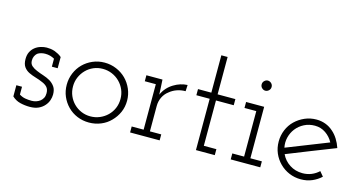

<svg xmlns="http://www.w3.org/2000/svg" viewBox="-69 -911 2286 1211"><g transform="rotate(15 1074.0 -305.5)"><path d="M264 -32Q249 -14 225.5 -3Q202 8 168 8Q136 8 105.5 0.5Q75 -7 52 -29V-102H89V-51Q108 -39 128 -35.5Q148 -32 170 -32Q185 -32 199 -36.5Q213 -41 225 -50Q236 -59 242.5 -71.5Q249 -84 249 -102Q249 -128 236 -142Q223 -156 202 -164Q182 -173 158 -180Q134 -187 113 -197Q92 -207 78.5 -225.5Q65 -244 65 -277Q65 -304 74.5 -323Q84 -342 100 -355Q116 -368 137 -374.5Q158 -381 176 -381Q189 -381 201 -379.5Q213 -378 229 -373Q242 -368 254 -361.5Q266 -355 276 -346V-273H238V-325Q224 -333 209 -337Q194 -341 177 -341Q164 -341 150.5 -337.5Q137 -334 127 -327Q118 -319 112 -307Q106 -295 106 -278Q106 -256 120.5 -243.5Q135 -231 155 -223Q176 -214 199.5 -206.5Q223 -199 244 -187Q264 -175 277.5 -156Q291 -137 291 -105Q291 -87 284.5 -67.5Q278 -48 264 -32Z M694 -50Q668 -23 631.5 -8Q595 7 554 7Q513 7 477 -8Q441 -23 414.5 -50Q388 -77 373 -112Q358 -147 358 -188Q358 -228 373 -264Q388 -300 414.5 -326.5Q441 -353 477 -368.5Q513 -384 554 -384Q595 -384 631.5 -368.5Q668 -353 694.5 -326.5Q721 -300 736.5 -264Q752 -228 752 -188Q752 -147 736.5 -112Q721 -77 694 -50ZM444 -78Q465 -57 493 -45Q521 -33 553 -33Q585 -33 613.5 -45Q642 -57 663.5 -78Q685 -99 697 -127Q709 -155 709 -188Q709 -220 697 -248Q685 -276 663.5 -297.5Q642 -319 613.5 -331Q585 -343 553 -343Q521 -343 493 -331Q465 -319 444 -297.5Q423 -276 411 -248Q399 -220 399 -188Q399 -155 411 -127Q423 -99 444 -78Z M1015 0H822V-39H900V-336H828V-375H933L936 -322Q937 -305 937 -300Q937 -295 938 -278Q949 -303 966.5 -322.5Q984 -342 1006 -355Q1027 -368 1049.5 -375Q1072 -382 1095 -383L1093 -342Q1063 -342 1036.5 -332.5Q1010 -323 990 -306Q967 -289 954 -262.5Q941 -236 941 -205V-39H1015Z M1375 0H1252V-335H1165V-375H1252V-619H1293V-375H1409V-335H1293V-39H1375Z M1672 0H1479V-39H1556V-336H1479V-375H1597V-39H1672ZM1610 -508Q1610 -494 1600 -484.5Q1590 -475 1577 -475Q1565 -475 1555 -484.5Q1545 -494 1545 -508Q1545 -522 1555 -531.5Q1565 -541 1577 -541Q1590 -541 1600 -531.5Q1610 -522 1610 -508Z M2069 -45Q2043 -21 2010 -7Q1977 7 1938 7Q1897 7 1861.5 -8Q1826 -23 1799 -50Q1772 -77 1757 -112Q1742 -147 1742 -188Q1742 -228 1757 -264Q1772 -300 1799 -326Q1826 -352 1861.5 -367.5Q1897 -383 1938 -383Q1969 -383 1997 -372.5Q2025 -362 2047 -342Q2068 -324 2084 -298.5Q2100 -273 2110 -243Q2032 -212 1954.5 -182Q1877 -152 1799 -120Q1817 -81 1854 -57Q1891 -33 1938 -33Q1969 -33 1996 -44Q2023 -55 2044 -75ZM1938 -343Q1900 -343 1868.5 -327Q1837 -311 1816 -284Q1796 -258 1788 -225.5Q1780 -193 1787 -159Q1855 -186 1922.5 -212.5Q1990 -239 2058 -266Q2040 -300 2008.5 -321.5Q1977 -343 1938 -343Z"/></g></svg>

Font: Josefin Slab
Style: Regular
Weight: 400
Designer: Santiago Orozco
Foundry: Typemade
Version: Version 2.000